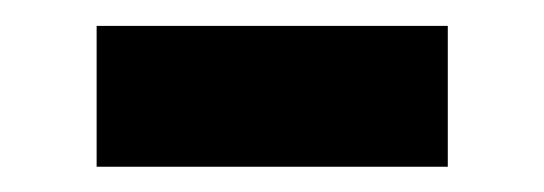

<svg xmlns="http://www.w3.org/2000/svg" viewBox="-20 -358 431 152"><path d="M56.5 -226V-337.5H334.5V-226Z"/></svg>

Font: Geologica Cursive Medium
Style: Regular
Weight: 500
Designer: Sindre Bremnes, Frode Helland
Foundry: Monokrom Skriftforlag AS
Version: Version 1.010;gftools[0.9.28]